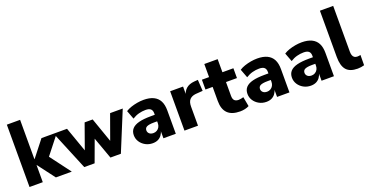

<svg xmlns="http://www.w3.org/2000/svg" viewBox="-32 -1367 3912 2040"><g transform="rotate(-20 1924.0 -347.0)"><path d="M50 0V-705H200V-260H202L347 -445H522L333 -205L335 -257L528 0H348L202 -193H200V0Z M669 0 485 -445H636L745 -137H725L835 -445H926L1034 -137H1012L1123 -445H1266L1083 0H965L852 -313H901L786 0Z M1441 11Q1396 11 1359 -9.5Q1322 -30 1300.5 -63.5Q1279 -97 1279 -137Q1279 -182 1305 -210.5Q1331 -239 1383.5 -252.5Q1436 -266 1518 -266H1577V-192H1527Q1496 -192 1476 -188.5Q1456 -185 1444.5 -179Q1433 -173 1427.5 -163Q1422 -153 1422 -140Q1422 -118 1438.5 -103Q1455 -88 1485 -88Q1506 -88 1524 -98.5Q1542 -109 1552.5 -128Q1563 -147 1563 -171V-284Q1563 -316 1545 -332Q1527 -348 1486 -348Q1449 -348 1411 -338Q1373 -328 1337 -305L1300 -403Q1326 -420 1360 -431.5Q1394 -443 1431.5 -449.5Q1469 -456 1504 -456Q1571 -456 1615.5 -434.5Q1660 -413 1682 -371Q1704 -329 1704 -264V0H1564V-92H1568Q1561 -61 1544 -37.5Q1527 -14 1501.5 -1.5Q1476 11 1441 11Z M1802 0V-445H1948V-333H1940Q1950 -388 1984.5 -419Q2019 -450 2079 -455L2120 -458L2128 -331L2046 -325Q2002 -320 1978.5 -294.5Q1955 -269 1955 -215V0Z M2430 11Q2335 11 2288.5 -35.5Q2242 -82 2242 -174V-334H2161V-445H2242V-593H2393V-445H2517V-334H2393V-178Q2393 -142 2408.5 -126Q2424 -110 2456 -110Q2469 -110 2483.5 -113Q2498 -116 2511 -120L2531 -12Q2511 -1 2484 5Q2457 11 2430 11Z M2726 11Q2681 11 2644 -9.5Q2607 -30 2585.5 -63.5Q2564 -97 2564 -137Q2564 -182 2590 -210.5Q2616 -239 2668.5 -252.5Q2721 -266 2803 -266H2862V-192H2812Q2781 -192 2761 -188.5Q2741 -185 2729.5 -179Q2718 -173 2712.5 -163Q2707 -153 2707 -140Q2707 -118 2723.5 -103Q2740 -88 2770 -88Q2791 -88 2809 -98.5Q2827 -109 2837.5 -128Q2848 -147 2848 -171V-284Q2848 -316 2830 -332Q2812 -348 2771 -348Q2734 -348 2696 -338Q2658 -328 2622 -305L2585 -403Q2611 -420 2645 -431.5Q2679 -443 2716.5 -449.5Q2754 -456 2789 -456Q2856 -456 2900.5 -434.5Q2945 -413 2967 -371Q2989 -329 2989 -264V0H2849V-92H2853Q2846 -61 2829 -37.5Q2812 -14 2786.5 -1.5Q2761 11 2726 11Z M3229 11Q3184 11 3147 -9.5Q3110 -30 3088.5 -63.5Q3067 -97 3067 -137Q3067 -182 3093 -210.5Q3119 -239 3171.5 -252.5Q3224 -266 3306 -266H3365V-192H3315Q3284 -192 3264 -188.5Q3244 -185 3232.5 -179Q3221 -173 3215.5 -163Q3210 -153 3210 -140Q3210 -118 3226.5 -103Q3243 -88 3273 -88Q3294 -88 3312 -98.5Q3330 -109 3340.5 -128Q3351 -147 3351 -171V-284Q3351 -316 3333 -332Q3315 -348 3274 -348Q3237 -348 3199 -338Q3161 -328 3125 -305L3088 -403Q3114 -420 3148 -431.5Q3182 -443 3219.5 -449.5Q3257 -456 3292 -456Q3359 -456 3403.5 -434.5Q3448 -413 3470 -371Q3492 -329 3492 -264V0H3352V-92H3356Q3349 -61 3332 -37.5Q3315 -14 3289.5 -1.5Q3264 11 3229 11Z M3758 11Q3670 11 3630 -35.5Q3590 -82 3590 -182V-705H3740V-186Q3740 -163 3746 -146Q3752 -129 3765 -120Q3778 -111 3799 -111Q3808 -111 3818 -112.5Q3828 -114 3834 -116L3833 0Q3815 5 3796.5 8Q3778 11 3758 11Z"/></g></svg>

Font: Nunito Sans 12pt ExtraLight
Style: Weight 830 Width 84 Optical size 12.0 YTLC 445
Weight: 830
Width: 4
Designer: Vernon Adams
Foundry: Vernon Adams
Version: Version 3.101;gftools[0.9.27]